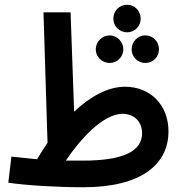

<svg xmlns="http://www.w3.org/2000/svg" viewBox="-20 -775 767 808"><path d="M515 -639C547 -639 572 -665 572 -696C572 -729 547 -755 515 -755C482 -755 457 -729 457 -696C457 -665 482 -639 515 -639ZM331 13C574 13 689 -83 689 -222C689 -335 611 -410 506 -410C433 -410 359 -368 292 -305L277 -723H163L180 -174C165 -152 150 -129 136 -105C102 -108 67 -112 28 -116L15 -6C91 5 217 13 331 13ZM442 -510C473 -510 499 -536 499 -567C499 -599 473 -626 442 -626C409 -626 383 -599 383 -567C383 -536 409 -510 442 -510ZM592 -510C624 -510 649 -536 649 -567C649 -600 624 -626 592 -626C559 -626 534 -600 534 -567C534 -536 559 -510 592 -510ZM496 -296C551 -296 578 -256 578 -215C578 -139 501 -99 328 -99C303 -99 279 -99 257 -99C316 -187 413 -296 496 -296Z"/></svg>

Font: Noto Sans Arabic Cond SemBd
Style: Regular
Weight: 600
Width: 3
Designer: Monotype Design Team, Nadine Chahine, Nizar Qandah and Khaled Hosny
Foundry: Monotype Imaging Inc.
Version: Version 2.012